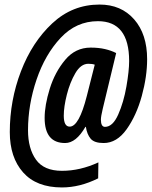

<svg xmlns="http://www.w3.org/2000/svg" viewBox="-20 -742 669 843"><path d="M411 41 412 -29Q332 8 252 8Q173 8 138 -41Q103 -90 103 -170Q103 -282 140.5 -392.5Q178 -503 246.5 -576Q315 -649 410 -649Q547 -649 547 -474Q547 -431 535 -362Q523 -293 499 -239Q475 -185 441 -185Q423 -185 423 -217Q423 -230 431 -264L490 -509Q469 -520 441 -526.5Q413 -533 378 -533Q311 -533 266 -479Q221 -425 198.5 -352.5Q176 -280 176 -224Q176 -114 266 -114Q314 -114 355 -185H357Q362 -152 378 -133Q394 -114 435 -114Q493 -114 536 -174.5Q579 -235 602.5 -320.5Q626 -406 626 -482Q626 -592 569 -657Q512 -722 417 -722Q298 -722 209.5 -639.5Q121 -557 72 -429Q23 -301 23 -162Q23 -51 81.5 15Q140 81 252 81Q331 81 411 41ZM260 -234Q260 -273 273.5 -326.5Q287 -380 311 -421Q335 -462 368 -462Q385 -462 396 -458L361 -320Q327 -186 286 -186Q260 -186 260 -234Z"/></svg>

Font: Noto Sans Display Condensed
Style: Bold Italic
Weight: 700
Width: 3
Designer: Monotype Design team
Foundry: Monotype Imaging Inc.
Version: 1.000